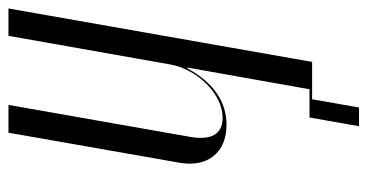

<svg xmlns="http://www.w3.org/2000/svg" viewBox="-222 -516 847 442"><g transform="rotate(-90 201.0 -295.5)"><path d="M264 -287H266L216 -6H151L131 108H174L193 0H279L402 -699H339L273 -326C262 -265 206 -206 150 -206C113 -206 97 -232 107 -284L180 -699H116L47 -306C35 -240 71 -197 134 -197C188 -197 232 -228 264 -287Z"/></g></svg>

Font: Moniqa Ita Display
Style: Italic
Weight: 400
Italic angle: -10°
Designer: Rajesh Rajput
Foundry: Rajesh Rajput
Version: Version 1.000